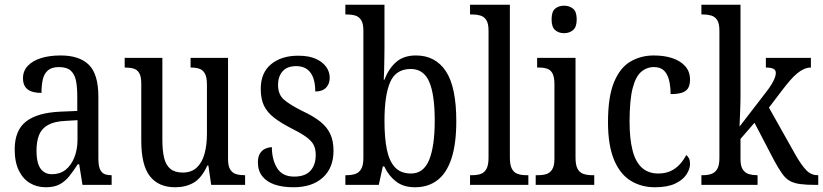

<svg xmlns="http://www.w3.org/2000/svg" viewBox="-20 -780 3472 810"><path d="M173 10Q136 10 106.5 -7.5Q77 -25 59.5 -60.5Q42 -96 42 -150Q42 -230 90 -267.5Q138 -305 236 -309L306 -312V-373Q306 -410 301 -437.5Q296 -465 279.5 -481Q263 -497 229 -497Q198 -497 182 -483Q166 -469 160.5 -444.5Q155 -420 155 -388Q116 -388 96.5 -403Q77 -418 77 -450Q77 -481 97.5 -502.5Q118 -524 153.5 -535Q189 -546 236 -546Q315 -546 355 -506.5Q395 -467 395 -372V-113Q395 -85 400.5 -69.5Q406 -54 417.5 -47.5Q429 -41 448 -41H451V0H328L314 -87H308Q290 -59 272.5 -37Q255 -15 232 -2.5Q209 10 173 10ZM199 -45Q233 -45 256.5 -63.5Q280 -82 293.5 -115.5Q307 -149 307 -191V-273L256 -270Q210 -268 183 -253Q156 -238 145 -211Q134 -184 134 -144Q134 -113 140.5 -91Q147 -69 162 -57Q177 -45 199 -45Z M719 10Q649 10 612.5 -36.5Q576 -83 576 -186V-427Q576 -457 567.5 -471.5Q559 -486 544 -490.5Q529 -495 509 -495H506V-536H665V-189Q665 -144 672.5 -113.5Q680 -83 699 -67.5Q718 -52 751 -52Q787 -52 809.5 -72.5Q832 -93 842.5 -130Q853 -167 853 -215V-422Q853 -454 844.5 -469.5Q836 -485 821 -490Q806 -495 787 -495H784V-536H942V-109Q942 -79 951.5 -64.5Q961 -50 976 -45.5Q991 -41 1010 -41H1014V0H871L859 -82H855Q830 -28 796.5 -9Q763 10 719 10Z M1218 10Q1172 10 1138.5 -1.5Q1105 -13 1086.5 -36.5Q1068 -60 1068 -95Q1068 -119 1077 -133Q1086 -147 1100 -153Q1114 -159 1127 -159Q1127 -107 1149 -71Q1171 -35 1221 -35Q1267 -35 1289.5 -59.5Q1312 -84 1312 -126Q1312 -151 1303.5 -168Q1295 -185 1273.5 -201Q1252 -217 1214 -236Q1167 -260 1137.5 -282.5Q1108 -305 1094 -333.5Q1080 -362 1080 -405Q1080 -473 1123.5 -509Q1167 -545 1238 -545Q1283 -545 1312 -532Q1341 -519 1356 -498Q1371 -477 1371 -452Q1371 -426 1355.5 -410Q1340 -394 1310 -394Q1310 -447 1289.5 -474Q1269 -501 1230 -501Q1191 -501 1172 -479Q1153 -457 1153 -422Q1153 -382 1177 -360.5Q1201 -339 1257 -311Q1302 -290 1330.5 -267.5Q1359 -245 1373 -215.5Q1387 -186 1387 -144Q1387 -72 1342 -31Q1297 10 1218 10Z M1731 10Q1682 10 1650.5 -14.5Q1619 -39 1601 -78H1595L1578 0H1437V-41H1444Q1463 -41 1478.5 -46Q1494 -51 1503.5 -66.5Q1513 -82 1513 -113V-651Q1513 -681 1503.5 -695.5Q1494 -710 1478.5 -714.5Q1463 -719 1444 -719H1437V-760H1602V-575Q1602 -558 1601.5 -532.5Q1601 -507 1600.5 -482.5Q1600 -458 1599 -444H1602Q1620 -491 1651.5 -518.5Q1683 -546 1735 -546Q1817 -546 1861 -479.5Q1905 -413 1905 -269Q1905 -173 1884.5 -111Q1864 -49 1825 -19.5Q1786 10 1731 10ZM1714 -48Q1767 -48 1790.5 -105.5Q1814 -163 1814 -271Q1814 -382 1790.5 -435.5Q1767 -489 1713 -489Q1650 -489 1626 -433.5Q1602 -378 1602 -270Q1602 -199 1612 -149.5Q1622 -100 1646.5 -74Q1671 -48 1714 -48Z M1963 0V-41H1973Q1994 -41 2009 -46.5Q2024 -52 2032.5 -68Q2041 -84 2041 -115V-651Q2041 -681 2031.5 -695.5Q2022 -710 2006.5 -714.5Q1991 -719 1973 -719H1963V-760H2131V-115Q2131 -84 2139.5 -68Q2148 -52 2163.5 -46.5Q2179 -41 2199 -41H2209V0Z M2240 0V-41H2251Q2271 -41 2286 -46Q2301 -51 2310 -66Q2319 -81 2319 -110V-425Q2319 -455 2311 -470Q2303 -485 2288.5 -490Q2274 -495 2254 -495H2246V-536H2408V-115Q2408 -84 2416.5 -68Q2425 -52 2441 -46.5Q2457 -41 2476 -41H2487V0ZM2360 -640Q2337 -640 2322 -653Q2307 -666 2307 -698Q2307 -731 2322 -743.5Q2337 -756 2360 -756Q2382 -756 2397.5 -743.5Q2413 -731 2413 -698Q2413 -666 2397.5 -653Q2382 -640 2360 -640Z M2743 10Q2685 10 2640 -18Q2595 -46 2570 -107Q2545 -168 2545 -265Q2545 -372 2570.5 -433.5Q2596 -495 2640 -520.5Q2684 -546 2738 -546Q2783 -546 2817 -534.5Q2851 -523 2871 -500.5Q2891 -478 2891 -444Q2891 -421 2882.5 -407.5Q2874 -394 2855.5 -388.5Q2837 -383 2809 -383Q2809 -414 2803 -440Q2797 -466 2782 -481.5Q2767 -497 2739 -497Q2708 -497 2684.5 -476.5Q2661 -456 2648.5 -406Q2636 -356 2636 -266Q2636 -195 2648.5 -146Q2661 -97 2688 -72.5Q2715 -48 2757 -48Q2787 -48 2809.5 -58.5Q2832 -69 2848.5 -87.5Q2865 -106 2875 -126Q2883 -120 2887 -111Q2891 -102 2891 -88Q2891 -67 2876 -44Q2861 -21 2828.5 -5.5Q2796 10 2743 10Z M2939 0V-41H2947Q2965 -41 2980.5 -46Q2996 -51 3005.5 -66.5Q3015 -82 3015 -113V-651Q3015 -681 3005.5 -695.5Q2996 -710 2980.5 -714.5Q2965 -719 2947 -719H2939V-760H3104V-375Q3104 -362 3103.5 -341Q3103 -320 3102 -298.5Q3101 -277 3100.5 -262Q3100 -247 3100 -246L3207 -385Q3226 -409 3235.5 -425Q3245 -441 3249 -452.5Q3253 -464 3253 -472Q3253 -485 3242.5 -490Q3232 -495 3211 -495V-536H3401V-495Q3386 -495 3371.5 -488.5Q3357 -482 3342.5 -470Q3328 -458 3313 -440.5Q3298 -423 3281 -401L3224 -326L3337 -125Q3360 -85 3380.5 -63Q3401 -41 3429 -41H3432V0H3420Q3381 0 3355.5 -3.5Q3330 -7 3312.5 -16.5Q3295 -26 3280 -47Q3265 -68 3247 -101L3163 -262L3104 -194V-108Q3104 -79 3114 -64.5Q3124 -50 3139.5 -45.5Q3155 -41 3172 -41H3176V0Z"/></svg>

Font: Noto Serif Khmer Condensed
Style: Regular
Weight: 400
Width: 3
Designer: Danh Hong and the Monotype Design Team
Foundry: Monotype Imaging Inc.
Version: Version 2.004